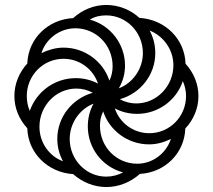

<svg xmlns="http://www.w3.org/2000/svg" viewBox="-20 -744 858 774"><path d="M409 10C459 10 507 -10 544 -43C644 -48 724 -126 727 -226C760 -261 780 -307 780 -357C780 -405 761 -451 728 -487C725 -585 648 -665 542 -672C507 -704 459 -724 409 -724C358 -724 311 -704 275 -671C175 -666 94 -590 90 -488C58 -453 38 -407 38 -357C38 -308 57 -263 90 -227C93 -128 171 -49 275 -42C311 -10 358 10 409 10ZM459 -388C476 -417 484 -448 484 -480C484 -565 427 -642 342 -665C362 -677 384 -682 408 -682C490 -682 556 -614 556 -530C556 -466 515 -409 459 -388ZM421 -419C396 -496 322 -552 236 -552C205 -552 174 -543 147 -530C166 -590 223 -630 284 -630C366 -630 434 -564 434 -477C434 -457 430 -437 421 -419ZM529 -327C506 -327 483 -333 463 -344C545 -367 606 -441 606 -530C606 -563 598 -594 583 -621C639 -599 679 -544 679 -481C679 -397 612 -327 529 -327ZM100 -297C92 -315 88 -336 88 -357C88 -440 154 -507 236 -507C301 -507 356 -465 375 -407C347 -422 316 -429 285 -429C203 -429 128 -377 100 -297ZM582 -207C517 -207 462 -249 443 -307C471 -292 501 -285 533 -285C615 -285 690 -337 717 -417C725 -399 730 -378 730 -357C730 -274 664 -207 582 -207ZM234 -94C180 -113 139 -168 139 -233C139 -317 205 -387 288 -387C311 -387 334 -381 354 -370C272 -347 211 -273 211 -184C211 -152 219 -121 234 -94ZM408 -32C327 -32 261 -100 261 -184C261 -248 302 -305 357 -326C341 -297 334 -266 334 -234C334 -149 390 -72 476 -49C455 -38 433 -32 408 -32ZM533 -84C451 -84 383 -150 383 -237C383 -257 387 -277 396 -295C421 -218 495 -162 581 -162C613 -162 643 -171 669 -184C650 -126 596 -84 533 -84Z"/></svg>

Font: Noto Serif Armenian SemiCondensed Medium
Style: Regular
Weight: 500
Width: 4
Designer: Monotype Design Team
Foundry: Monotype Imaging Inc.
Version: Version 2.008